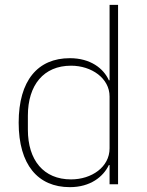

<svg xmlns="http://www.w3.org/2000/svg" viewBox="-20 -760 607 792"><path d="M432 0H467V-740H432V-429H429C407 -478 353 -520 268 -520C136 -520 57 -428 57 -254C57 -81 136 12 268 12C353 12 406 -31 429 -79H432ZM273 -20C160 -20 95 -99 95 -225V-283C95 -409 160 -489 273 -489C358 -489 432 -437 432 -362V-148C432 -71 358 -20 273 -20Z"/></svg>

Font: IBM Plex Thai Looped ExtraLight
Style: Regular
Weight: 200
Designer: Mike Abbink, Paul van der Laan, Pieter van Rosmalen, Ben Mitchell, Mark Frömberg
Foundry: Bold Monday
Version: Version 1.0